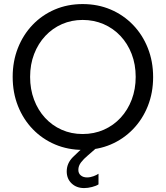

<svg xmlns="http://www.w3.org/2000/svg" viewBox="-20 -748 836 968"><path d="M398.4 7.8Q322.8 7.8 258.1 -19.5Q193.4 -46.9 145.3 -96.7Q97.2 -146.5 70.6 -213.6Q43.9 -280.8 43.9 -360.4Q43.9 -439 70.3 -505.9Q96.7 -572.8 144.3 -622.6Q191.9 -672.4 256.3 -700Q320.8 -727.5 396.5 -727.5Q473.1 -727.5 537.8 -700Q602.5 -672.4 650.6 -622.6Q698.7 -572.8 725.3 -505.6Q752 -438.5 752 -359.4Q752 -280.3 725.3 -213.4Q698.7 -146.5 650.6 -96.7Q602.5 -46.9 538.3 -19.5Q474.1 7.8 398.4 7.8ZM396.5 -72.3Q454.6 -72.3 503.7 -94Q552.7 -115.7 588.6 -154.8Q624.5 -193.8 644.3 -246.3Q664.1 -298.8 664.1 -360.4Q664.1 -423.3 643.8 -475.8Q623.5 -528.3 587.2 -566.9Q550.8 -605.5 502 -626.5Q453.1 -647.5 396.5 -647.5Q340.8 -647.5 292.7 -626.5Q244.6 -605.5 208.5 -566.9Q172.4 -528.3 152.1 -475.8Q131.8 -423.3 131.8 -360.4Q131.8 -298.3 151.6 -245.6Q171.4 -192.9 207 -154.1Q242.7 -115.2 291 -93.8Q339.4 -72.3 396.5 -72.3ZM404.3 200.2Q365.7 200.2 341.1 176.8Q316.4 153.3 316.4 116.2Q316.4 75.7 346.9 44.7Q377.4 13.7 416 -17.6L463.9 0Q442.9 19 422.4 36.1Q401.9 53.2 388.4 70.8Q375 88.4 375 108.4Q375 126 387.2 136.2Q399.4 146.5 418.9 146.5Q435.1 146.5 451.4 140.4Q467.8 134.3 476.6 127.9V181.6Q464.8 189.5 443.8 194.8Q422.9 200.2 404.3 200.2Z"/></svg>

Font: Reddit Sans
Style: Regular
Weight: 400
Designer: Stephen Hutchings
Foundry: Reddit
Version: Version 1.014